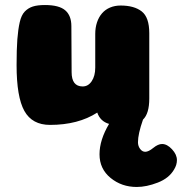

<svg xmlns="http://www.w3.org/2000/svg" viewBox="-20 -498 724 764"><path d="M265 -211Q265 -154 309 -154Q331 -154 345 -175Q359 -196 359 -229V-363Q359 -388 366 -409Q373 -430 386 -445Q399 -460 418 -468Q437 -476 460 -476Q514 -476 544 -452.5Q574 -429 574 -366V-106Q574 -46 549 -22Q529 35 529 68Q529 83 537.5 94.5Q546 106 558 106Q571 106 590 90.5Q609 75 625 75Q645 75 664.5 96Q684 117 684 139Q684 158 673 176Q653 211 608 228.5Q563 246 524 246Q464 246 420 210Q376 174 376 116Q376 59 414 -5Q379 -15 367 -50Q291 -1 179 -1Q108 -1 77 -56.5Q46 -112 46 -239Q46 -302 49 -341.5Q52 -381 58.5 -409.5Q65 -438 78.5 -452Q92 -466 110.5 -472Q129 -478 159 -478Q215 -478 239.5 -457Q264 -436 264 -394Z"/></svg>

Font: Coiny 2.0
Style: Regular
Weight: 400
Version: Version 1.001 July 11, 2018